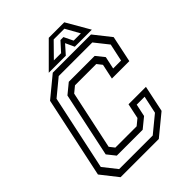

<svg xmlns="http://www.w3.org/2000/svg" viewBox="-241 -981 1103 1103"><g transform="rotate(-45 311.0 -429.0)"><path d="M81 0 0 -103 105 -597 230 -700H540.5L622 -597L588 -436H446.5L466 -528L442 -558.5H269L232 -528L156 -172L180 -141.5H353L390 -172L409.5 -264H551L517 -103L391.5 0ZM108 -38.8H381L482.5 -122.2L505.5 -229.2H441.2L425 -153.2L363.5 -103H153.2L113.2 -153.2L197 -547.8L258.2 -598H468.5L508.8 -547.8L492.5 -471.8H556.8L579.8 -578.8L513.5 -662.2H240.5L139.5 -578.8L42.2 -122.2ZM355.5 -858H481.5L563.5 -716H425L400 -770L352 -716H213.5ZM369 -831.5 284.5 -745.5H343.2L394 -801.5H418L445.2 -745.5H504L456 -831.5Z"/></g></svg>

Font: Tourney Thin
Style: Italic
Weight: 100
Italic angle: -12°
Designer: Tyler Finck
Foundry: Etcetera Type Co
Version: Version 1.015